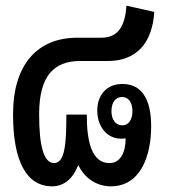

<svg xmlns="http://www.w3.org/2000/svg" viewBox="-20 -646 612 677"><path d="M164 11C208 11 239 -20 255 -62H257C279 -18 320 11 371 11C476 11 513 -97 513 -201C513 -297 479 -350 412 -350C356 -350 323 -311 323 -256C323 -200 357 -157 407 -157C413 -157 418 -158 423 -158C423 -111 406 -71 366 -71C304 -71 286 -145 286 -242H214C214 -145 210 -71 171 -71C134 -71 118 -131 118 -243C118 -379 170 -431 264 -431H361C461 -431 517 -494 524 -604L426 -626C421 -560 401 -513 337 -513H252C115 -513 26 -422 26 -243C26 -78 73 11 164 11ZM411 -204C388 -204 373 -224 373 -254C373 -286 388 -304 411 -304C433 -304 447 -285 447 -254C447 -223 433 -204 411 -204Z"/></svg>

Font: Noto Sans Thai Looped Condensed Medium
Style: Regular
Weight: 500
Width: 3
Designer: Sasikarn Vongin, Ben Mitchell
Foundry: The Fontpad Ltd
Version: Version 1.001